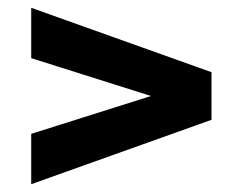

<svg xmlns="http://www.w3.org/2000/svg" viewBox="-20 -580 622 492"><path d="M60 -108V-237L367 -334L60 -431V-560L522 -395V-273Z"/></svg>

Font: Gantari
Style: Bold
Weight: 700
Designer: Anugrah Pasau
Foundry: Lafontype
Version: Version 1.000; ttfautohint (v1.6)